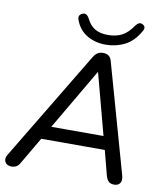

<svg xmlns="http://www.w3.org/2000/svg" viewBox="-97 -993 928 1080"><g transform="rotate(10 366.5 -453.0)"><path d="M43 7Q26 7 15 -1Q4 -9 1.5 -22.5Q-1 -36 8 -52L386 -680Q397 -697 409.5 -704.5Q422 -712 440 -712Q459 -712 471.5 -703Q484 -694 489 -675L664 -54Q670 -33 666.5 -19.5Q663 -6 653 0.5Q643 7 628 7Q608 7 597 -3.5Q586 -14 580 -35L538 -196L571 -176H148L191 -194L90 -22Q82 -7 70 0Q58 7 43 7ZM428 -600 215 -236 193 -252H551L527 -235L430 -600ZM445 -760Q386 -760 339.5 -786.5Q293 -813 272 -867Q265 -883 269.5 -893.5Q274 -904 287 -909Q299 -914 309 -908Q319 -902 327 -886Q344 -851 373 -833.5Q402 -816 448 -816Q495 -816 528.5 -834Q562 -852 590 -894Q599 -906 608 -910.5Q617 -915 628 -910Q640 -905 643 -895Q646 -885 637 -871Q604 -811 553.5 -785.5Q503 -760 445 -760Z"/></g></svg>

Font: Nunito Medium
Style: Italic
Weight: 500
Designer: Vernon Adams
Foundry: Vernon Adams
Version: Version 3.601